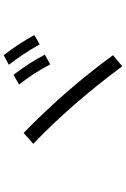

<svg xmlns="http://www.w3.org/2000/svg" viewBox="159 -956 682 1040"><g transform="rotate(-90 500.0 -436.0)"><path d="M780 -562Q724 -660 669 -729L721 -757Q784 -676 830 -591ZM671 -505Q627 -591 562 -674L615 -704Q684 -612 724 -534ZM661 -115Q456 -391 241 -597L300 -649Q534 -421 721 -165Z"/></g></svg>

Font: PlemolJP35 Console
Style: Regular
Weight: 400
Version: v2.0.3; ttfautohint (v1.8.4.7-5d5b-dirty) -l 6 -r 45 -G 200 